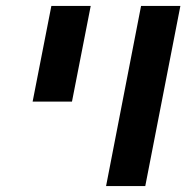

<svg xmlns="http://www.w3.org/2000/svg" viewBox="-20 -626 644 646"><path d="M285.2 -606 222.2 -284.2H89.8L152.8 -606ZM586.9 -606 468.8 0H336.9L454.6 -606Z"/></svg>

Font: Arimo
Style: Italic
Weight: 400
Italic angle: -12°
Designer: Steve Matteson
Foundry: Monotype Imaging Inc.
Version: Version 1.33